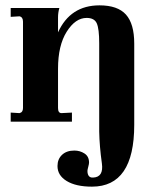

<svg xmlns="http://www.w3.org/2000/svg" viewBox="-20 -455 579 718"><path d="M20 0V-34L53 -32Q66 -35 66 -51V-374Q66 -391 53 -394L20 -392V-425H202Q197 -408 197 -390V-334Q243 -435 352 -435Q420 -435 451 -400.5Q482 -366 482 -292V-51H351V-293Q351 -347 342 -367.5Q333 -388 304 -388Q262 -388 229.5 -336.5Q197 -285 197 -198V-51Q197 -32 210 -32L249 -34V0ZM324 243Q264 243 229.5 222Q195 201 195 166Q195 140 212 124Q229 108 258 108Q279 108 296 119Q313 130 313 153Q313 158 310 169Q307 180 307 184Q307 197 312.5 203.5Q318 210 329 209Q368 207 361 156Q352 92 351 37V-206H482V12Q482 243 324 243Z"/></svg>

Font: UnnaBold
Style: Bold
Weight: 700
Designer: Jorge de Buen Unna
Foundry: Omnibus-Type
Version: Version 2.008;hotconv 1.0.109;makeotfexe 2.5.65596